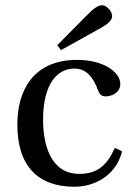

<svg xmlns="http://www.w3.org/2000/svg" viewBox="-20 -700 506 731"><path d="M198 -528 212 -509 354 -588C382 -603 407 -619 407 -639C407 -658 384 -680 370 -680C354 -680 338 -670 310 -641ZM46 -226C46 -69 123 11 264 11C330 11 419 -23 445 -124L417 -137C388 -71 351 -38 282 -38C170 -38 144 -155 144 -243C144 -383 199 -439 264 -439C307 -439 334 -408 353 -357C359 -342 365 -333 383 -333C402 -333 438 -345 438 -381C438 -424 376 -472 274 -472C103 -472 46 -351 46 -226Z"/></svg>

Font: erewhon
Style: Regular
Weight: 400
Version: Version 1.0.0